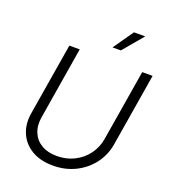

<svg xmlns="http://www.w3.org/2000/svg" viewBox="-167 -1065 1064 1198"><g transform="rotate(20 365.0 -465.5)"><path d="M322.8 11.2Q239.3 11.2 181.6 -22.9Q124 -57.1 98.4 -116.2Q72.8 -175.3 85 -249.5L164.1 -727.5H232.9L154.3 -249.5Q144.5 -191.9 162.6 -147.5Q180.7 -103 222.4 -78.1Q264.2 -53.2 325.2 -53.2Q388.2 -53.2 440.2 -79.3Q492.2 -105.5 526.1 -151.1Q560.1 -196.8 569.8 -254.4L647.9 -727.5H716.8L637.2 -244.6Q625 -170.4 581.1 -112.5Q537.1 -54.7 470.5 -21.7Q403.8 11.2 322.8 11.2ZM420.9 -809.1 514.6 -943.4H589.4L476.1 -809.1Z"/></g></svg>

Font: Inter 16pt Light
Style: Italic
Weight: 300
Italic angle: -9.3988°
Version: Version 4.001;git-66647c0bb